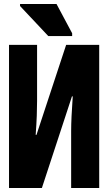

<svg xmlns="http://www.w3.org/2000/svg" viewBox="-20 -938 540 958"><path d="M25 0V-714H165V-434Q165 -402 163.5 -360.5Q162 -319 158 -265H162L310 -714H475V0H335V-284Q335 -315 337 -358.5Q339 -402 343 -457H339L189 0ZM221 -758 80 -908V-918H262L340 -772V-758Z"/></svg>

Font: Noto Sans Mono ExtraCondensed Black
Style: Regular
Weight: 900
Width: 2
Designer: Monotype Design Team
Foundry: Monotype Imaging Inc.
Version: Version 2.014